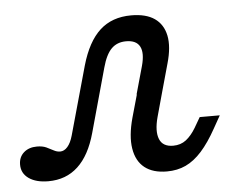

<svg xmlns="http://www.w3.org/2000/svg" viewBox="-69 -472 658 531"><g transform="rotate(-5 260.5 -206.5)"><path d="M45.2 11.3Q11.3 11.3 -8.9 -2.8Q-29 -16.9 -29 -41.1Q-29 -62.1 -14.9 -74.6Q-0.8 -87.1 21.8 -87.1Q37.1 -87.1 47.6 -82.3Q58.1 -77.4 66.9 -72.6Q75.8 -67.7 84.7 -67.7Q96 -67.7 105.2 -78.2Q114.5 -88.7 120.2 -108.9L173.4 -299.2Q191.9 -363.7 225.8 -394.8Q259.7 -425.8 312.9 -425.8Q354 -425.8 377.8 -409.3Q401.6 -392.7 408.1 -361.3Q414.5 -329.8 401.6 -284.7L379.8 -206.5H308.9L330.6 -283.9Q340.3 -319.4 330.6 -337.5Q321 -355.6 292.7 -355.6Q267.7 -355.6 252 -339.9Q236.3 -324.2 226.6 -288.7L177.4 -111.3Q160.5 -50 127.4 -19.4Q94.4 11.3 45.2 11.3ZM361.3 -139.5Q350.8 -100.8 359.7 -78.6Q368.5 -56.5 397.6 -56.5Q418.5 -56.5 433.5 -68.1Q448.4 -79.8 460.5 -100L477.4 -129H533.1L513.7 -94.4Q492.7 -56.5 471.4 -32.7Q450 -8.9 426.6 2Q403.2 12.9 374.2 12.9Q335.5 12.9 312.5 -5.2Q289.5 -23.4 283.9 -58.5Q278.2 -93.5 291.9 -143.5L309.7 -206.5H379.8Z"/></g></svg>

Font: Playfair 5pt SemiExpanded Light
Style: Italic
Weight: 300
Width: 6
Italic angle: -15.6°
Designer: Claus Eggers Sørensen
Foundry: Claus Eggers Sørensen
Version: Version 2.203